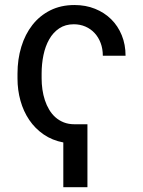

<svg xmlns="http://www.w3.org/2000/svg" viewBox="-20 -573 580 780"><path d="M335.2 187.5H237.2V5.7Q192.1 -2.8 157.3 -26.8Q122.5 -50.8 98.9 -85.6Q75.3 -120.4 63.2 -163.7Q51.1 -207 51.1 -254.3V-274.1Q51.1 -332.4 66.6 -383Q82 -433.6 111.5 -471.4Q141 -509.2 184.1 -530.9Q227.3 -552.6 282.7 -552.6Q328.1 -552.6 366.1 -537.3Q404.1 -522 431.6 -494.9Q459.2 -467.7 474.6 -429.9Q490.1 -392 490.1 -346.6H397.7Q397.7 -375 388.8 -398.4Q380 -421.9 364.3 -438.7Q348.7 -455.6 327.1 -465Q305.4 -474.4 279.8 -474.4Q245.4 -474.4 220.5 -457.7Q195.7 -441.1 179.9 -413.2Q164.1 -385.3 156.6 -349.3Q149.1 -313.2 149.1 -274.1V-254.3Q149.1 -231.9 152.3 -209.3Q155.5 -186.8 162.3 -166.2Q169 -145.6 179.7 -127.7Q190.3 -109.7 205.1 -96.6Q219.8 -83.5 239.2 -75.8Q258.5 -68.2 282.7 -68.2H335.2Z"/></svg>

Font: Interop
Style: Regular
Weight: 400
Designer: Rasmus Andersson, Google, Jang Haemin
Foundry: jhaemin
Version: Version 1.008